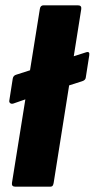

<svg xmlns="http://www.w3.org/2000/svg" viewBox="-20 -703 356 723"><path d="M30 -313Q23 -311 18.5 -314.5Q14 -318 15 -324L28 -407Q30 -419 42 -422L304 -506Q319 -511 316 -494L303 -411Q302 -401 289 -397L76 -329ZM38 0Q23 0 25 -14L130 -669Q132 -683 144 -683H273Q288 -683 286 -669L182 -14Q181 -8 178.5 -4Q176 0 168 0Z"/></svg>

Font: Sofia Sans Black
Style: Italic
Weight: 900
Italic angle: -9°
Version: Version 4.100-B